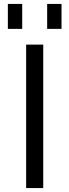

<svg xmlns="http://www.w3.org/2000/svg" viewBox="-20 -957 353 977"><path d="M220 -810V-937H293V-810ZM20 -810V-937H93V-810ZM113 0V-730H200V0Z"/></svg>

Font: M PLUS 1p
Style: Regular
Weight: 400
Version: Version 1.062